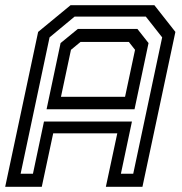

<svg xmlns="http://www.w3.org/2000/svg" viewBox="-37 -720 701 740"><path d="M-17 0 110 -597 235 -700H558L639 -597L512 0H371L415 -206H168L124 0ZM42.5 -50.5H90L132.5 -251.5H471.5L429 -50.5H476.5L588 -576L525 -656H250.5L154 -576ZM198 -347H445L483.5 -528L459.5 -558.5H273.5L236.5 -528ZM142.5 -299 196.5 -554 263 -608.5H492.5L535.5 -554L481.5 -299Z"/></svg>

Font: Tourney Medium
Style: Italic
Weight: 500
Italic angle: -12°
Version: Version 1.015